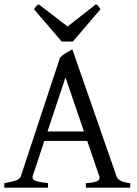

<svg xmlns="http://www.w3.org/2000/svg" viewBox="-20 -872 635 892"><path d="M131.8 -54.2Q130.9 -50.3 130.9 -48.3Q130.9 -37.1 147.9 -31.2Q165 -25.4 203.1 -21V0H0V-21Q38.1 -27.8 55.4 -34.2Q72.8 -40.5 77.1 -54.2L258.8 -604Q268.6 -614.7 283 -623.8Q297.4 -632.8 315.9 -643.1L521 -54.2Q525.9 -40 540.3 -32.2Q554.7 -24.4 585 -21V0H378.9V-21Q412.1 -22.9 427.2 -28.6Q442.4 -34.2 442.4 -45.9Q442.4 -49.8 440.9 -54.2L385.3 -217.3H186ZM284.2 -512.2 200.7 -261.2H370.1ZM266.6 -679.2 137.7 -829.1Q139.2 -831.1 143.3 -837.2Q147.5 -843.3 150.9 -846.2Q154.3 -849.1 159.7 -852.1L293.9 -749L425.8 -852.1Q433.6 -848.1 436.8 -844.2Q439.9 -840.3 446.8 -829.1L318.8 -679.2Z"/></svg>

Font: David Libre
Style: Regular
Weight: 400
Version: Version 1.000